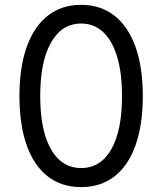

<svg xmlns="http://www.w3.org/2000/svg" viewBox="-20 -757 665 787"><path d="M59.7 -363.6Q59.7 -481.5 89.7 -565.2Q119.7 -648.8 176.3 -693Q233 -737.2 312.5 -737.2Q392 -737.2 448.7 -693Q505.3 -648.8 535.3 -565.2Q565.3 -481.5 565.3 -363.6Q565.3 -245 535.5 -161.4Q505.7 -77.8 449.2 -33.9Q392.8 9.9 312.5 9.9Q232.2 9.9 175.8 -33.9Q119.3 -77.8 89.5 -161.4Q59.7 -245 59.7 -363.6ZM480.1 -363.6Q480.1 -458.1 460 -524.5Q440 -590.9 402.5 -625.7Q365.1 -660.5 312.5 -660.5Q233.7 -660.5 189.3 -582.9Q144.9 -505.3 144.9 -363.6Q144.9 -269.2 164.8 -203.1Q184.7 -137.1 222.1 -102.6Q259.6 -68.2 312.5 -68.2Q392 -68.2 436.1 -144.9Q480.1 -221.6 480.1 -363.6Z"/></svg>

Font: DeltaSans
Style: Regular
Weight: 400
Designer: Rasmus Andersson
Foundry: rsms
Version: Version 3.012